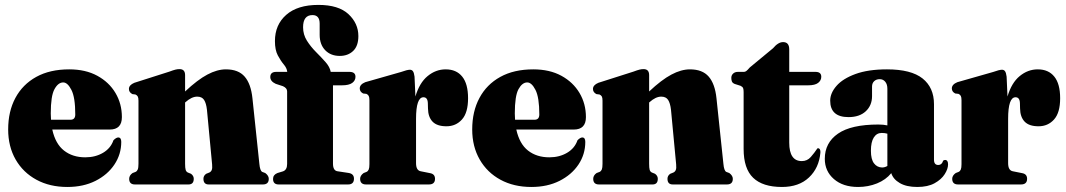

<svg xmlns="http://www.w3.org/2000/svg" viewBox="-20 -734 4242 764"><path d="M465 -268Q465 -218.5 416.5 -218.5H188Q200.5 -161.5 234.8 -134.8Q269 -108 319.5 -108Q359.5 -108 390 -126Q420.5 -144 431.5 -176Q442.5 -187 450.5 -187Q462.5 -187 462.5 -169.5Q462.5 -120 435.2 -79.2Q408 -38.5 359.8 -14.2Q311.5 10 248 10Q178 10 125 -18.8Q72 -47.5 42.2 -99.2Q12.5 -151 12.5 -219Q12.5 -290.5 41.2 -344.2Q70 -398 124.2 -428Q178.5 -458 255.5 -458Q320.5 -458 367.2 -432.5Q414 -407 439.5 -364Q465 -321 465 -268ZM182 -282.5Q182 -269.5 183 -257.5H260.5Q279.5 -257.5 279.5 -278.5Q279.5 -346.5 264.2 -376.2Q249 -406 231.5 -406Q211.5 -406 196.8 -379.2Q182 -352.5 182 -282.5Z M716.5 -435V-370Q766 -416.5 805 -437.2Q844 -458 879 -458Q928.5 -458 953.5 -429.2Q978.5 -400.5 984.5 -343L1012 -82.5Q1014.5 -54.5 1023.5 -50L1035.5 -45.5Q1049.5 -35 1049.5 -22.5Q1049.5 0 1026 0H810.5Q789.5 0 789.5 -22.5Q789.5 -35 800.5 -42.5L813 -47.5Q819.5 -50.5 822.5 -57.5Q825.5 -64.5 824 -80L803.5 -297Q800.5 -323.5 792 -336.5Q783.5 -349.5 764.5 -349.5Q742.5 -349.5 717.5 -327L716.5 -326V-82.5Q716.5 -65.5 718.8 -58Q721 -50.5 727.5 -47.5L740 -42.5Q751 -34.5 751 -22.5Q751 0 730 0H517Q494 0 494 -22.5Q494 -36 507.5 -45.5L519.5 -50Q525.5 -53 528.2 -59.8Q531 -66.5 531 -82.5V-333.5Q531 -345 528.2 -350Q525.5 -355 519 -358L507 -359.5Q493 -366.5 493 -380Q493 -395.5 514.5 -404.5L654 -449Q670 -455 678.2 -457Q686.5 -459 694.5 -459Q716.5 -459 716.5 -435Z M1305 -83Q1305 -55 1323 -52.5L1366 -46Q1388.5 -43 1388.5 -23Q1388.5 0 1365 0H1089Q1066.5 0 1066.5 -22Q1066.5 -38.5 1084 -45.5L1105.5 -52Q1122.5 -57.5 1122.5 -81.5V-370.5Q1122.5 -383.5 1106 -391L1077 -400.5Q1055.5 -410.5 1055.5 -427.5Q1055.5 -448 1079 -448H1123Q1121.5 -463 1109.2 -477.5Q1097 -492 1085.5 -513.5Q1074 -535 1074 -570.5Q1074 -635.5 1119 -675Q1164 -714.5 1247 -714.5Q1327 -714.5 1366.5 -677.8Q1406 -641 1406 -590.5Q1406 -551 1385.2 -531.2Q1364.5 -511.5 1332 -511.5Q1296 -511.5 1274 -534.2Q1252 -557 1252 -595.5V-640Q1252 -674 1223.5 -674Q1186 -674 1186 -625.5Q1186 -596.5 1201.2 -572.2Q1216.5 -548 1237.5 -527Q1258.5 -506 1275.5 -486.8Q1292.5 -467.5 1296 -448H1370.5Q1394.5 -448 1394.5 -428.5Q1394.5 -413.5 1381.5 -404Q1368.5 -394.5 1340.5 -394.5H1305Z M1629.5 -429 1633 -350Q1649 -404.5 1681.5 -431.2Q1714 -458 1753.5 -458Q1796 -458 1819.2 -429.2Q1842.5 -400.5 1842.5 -343Q1842.5 -285.5 1818.2 -258.5Q1794 -231.5 1756.5 -231.5Q1719 -231.5 1701.2 -250Q1683.5 -268.5 1683 -302.5L1682.5 -322.5Q1682 -347 1665 -347Q1635.5 -347 1635.5 -261V-85Q1635.5 -56 1654 -52.5L1691.5 -45Q1711 -41.5 1711 -22.5Q1711 0 1686.5 0H1436.5Q1413 0 1413 -22.5Q1413 -35.5 1427 -45.5L1438.5 -50Q1444.5 -53 1447.2 -59.5Q1450 -66 1450 -81V-335Q1450 -347 1447.2 -352.2Q1444.5 -357.5 1438 -360.5L1425 -362Q1411.5 -369 1411.5 -382Q1411.5 -398 1433.5 -407L1575.5 -447.5Q1600.5 -456.5 1611 -456.5Q1619 -456.5 1623.2 -450.5Q1627.5 -444.5 1629.5 -429Z M2311.5 -268Q2311.5 -218.5 2263 -218.5H2034.5Q2047 -161.5 2081.2 -134.8Q2115.5 -108 2166 -108Q2206 -108 2236.5 -126Q2267 -144 2278 -176Q2289 -187 2297 -187Q2309 -187 2309 -169.5Q2309 -120 2281.8 -79.2Q2254.5 -38.5 2206.2 -14.2Q2158 10 2094.5 10Q2024.5 10 1971.5 -18.8Q1918.5 -47.5 1888.8 -99.2Q1859 -151 1859 -219Q1859 -290.5 1887.8 -344.2Q1916.5 -398 1970.8 -428Q2025 -458 2102 -458Q2167 -458 2213.8 -432.5Q2260.5 -407 2286 -364Q2311.5 -321 2311.5 -268ZM2028.5 -282.5Q2028.5 -269.5 2029.5 -257.5H2107Q2126 -257.5 2126 -278.5Q2126 -346.5 2110.8 -376.2Q2095.5 -406 2078 -406Q2058 -406 2043.2 -379.2Q2028.5 -352.5 2028.5 -282.5Z M2563 -435V-370Q2612.5 -416.5 2651.5 -437.2Q2690.5 -458 2725.5 -458Q2775 -458 2800 -429.2Q2825 -400.5 2831 -343L2858.5 -82.5Q2861 -54.5 2870 -50L2882 -45.5Q2896 -35 2896 -22.5Q2896 0 2872.5 0H2657Q2636 0 2636 -22.5Q2636 -35 2647 -42.5L2659.5 -47.5Q2666 -50.5 2669 -57.5Q2672 -64.5 2670.5 -80L2650 -297Q2647 -323.5 2638.5 -336.5Q2630 -349.5 2611 -349.5Q2589 -349.5 2564 -327L2563 -326V-82.5Q2563 -65.5 2565.2 -58Q2567.5 -50.5 2574 -47.5L2586.5 -42.5Q2597.5 -34.5 2597.5 -22.5Q2597.5 0 2576.5 0H2363.5Q2340.5 0 2340.5 -22.5Q2340.5 -36 2354 -45.5L2366 -50Q2372 -53 2374.8 -59.8Q2377.5 -66.5 2377.5 -82.5V-333.5Q2377.5 -345 2374.8 -350Q2372 -355 2365.5 -358L2353.5 -359.5Q2339.5 -366.5 2339.5 -380Q2339.5 -395.5 2361 -404.5L2500.5 -449Q2516.5 -455 2524.8 -457Q2533 -459 2541 -459Q2563 -459 2563 -435Z M2927 -392.5 2903.5 -400Q2895 -403.5 2892.5 -409.5Q2890 -415.5 2890 -424Q2890 -434.5 2897.2 -441.2Q2904.5 -448 2916 -448H2940.5Q2945 -448 2949.8 -451.5Q2954.5 -455 2963.5 -465.5L3056 -542Q3076.5 -566.5 3096 -566.5Q3120.5 -566.5 3120.5 -537.5V-448H3225Q3248 -448 3248 -428.5Q3248 -414 3235.5 -404.2Q3223 -394.5 3195.5 -394.5H3120.5V-166.5Q3120.5 -93 3170.5 -93Q3192 -93 3206.2 -109.2Q3220.5 -125.5 3232.5 -143.5Q3237 -145.5 3241 -141.5Q3245 -137.5 3244.5 -126.5Q3239 -65.5 3199 -27.8Q3159 10 3091.5 10Q3015 10 2977 -26.5Q2939 -63 2939 -141.5V-367.5Q2939 -378 2937 -383.2Q2935 -388.5 2927 -392.5Z M3262 -102Q3262 -166 3314.5 -202.2Q3367 -238.5 3475 -238.5Q3495.5 -238.5 3511 -235V-381Q3511 -398.5 3502.5 -408.8Q3494 -419 3480.5 -419Q3467 -419 3458.5 -411Q3450 -403 3450 -389.5V-351.5Q3450 -314.5 3425 -291.2Q3400 -268 3356.5 -268Q3283.5 -268 3283.5 -333.5Q3283.5 -363.5 3308.5 -392.2Q3333.5 -421 3384 -439.5Q3434.5 -458 3509.5 -458Q3605.5 -458 3651 -421.8Q3696.5 -385.5 3696.5 -319.5V-98.5Q3696.5 -77.5 3713.5 -77.5Q3727.5 -77.5 3732.5 -93.5Q3735 -97.5 3740.5 -97.5Q3752.5 -97.5 3752.5 -80Q3752.5 -62 3739.2 -41Q3726 -20 3699 -5Q3672 10 3630 10Q3587 10 3560.5 -5.5Q3534 -21 3526.5 -45Q3505 -18.5 3469.8 -4.2Q3434.5 10 3394.5 10Q3334.5 10 3298.2 -21.5Q3262 -53 3262 -102ZM3445.5 -134Q3445.5 -100 3457.8 -84Q3470 -68 3490 -67.5Q3500.5 -67.5 3511 -73.5V-202Q3501.5 -205 3488.5 -205Q3468.5 -205 3457 -187Q3445.5 -169 3445.5 -134Z M3985.5 -429 3989 -350Q4005 -404.5 4037.5 -431.2Q4070 -458 4109.5 -458Q4152 -458 4175.2 -429.2Q4198.5 -400.5 4198.5 -343Q4198.5 -285.5 4174.2 -258.5Q4150 -231.5 4112.5 -231.5Q4075 -231.5 4057.2 -250Q4039.5 -268.5 4039 -302.5L4038.5 -322.5Q4038 -347 4021 -347Q3991.5 -347 3991.5 -261V-85Q3991.5 -56 4010 -52.5L4047.5 -45Q4067 -41.5 4067 -22.5Q4067 0 4042.5 0H3792.5Q3769 0 3769 -22.5Q3769 -35.5 3783 -45.5L3794.5 -50Q3800.5 -53 3803.2 -59.5Q3806 -66 3806 -81V-335Q3806 -347 3803.2 -352.2Q3800.5 -357.5 3794 -360.5L3781 -362Q3767.5 -369 3767.5 -382Q3767.5 -398 3789.5 -407L3931.5 -447.5Q3956.5 -456.5 3967 -456.5Q3975 -456.5 3979.2 -450.5Q3983.5 -444.5 3985.5 -429Z"/></svg>

Font: Fraunces 144pt Soft Black
Style: Regular
Weight: 900
Version: Version 1.000;[b76b70a41]